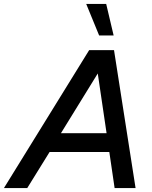

<svg xmlns="http://www.w3.org/2000/svg" viewBox="-72 -960 776 980"><path d="M470 -940 508 -779H434L368 -940ZM-52 0 383 -704H510L620 0H513L486 -184H181L67 0ZM239 -280H472L427 -585Z"/></svg>

Font: Prodigy Sans Medium
Style: Italic
Weight: 500
Italic angle: -13°
Designer: Wei Huang
Foundry: Wei Huang
Version: Version 1.003; ttfautohint (v1.8.3)